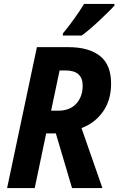

<svg xmlns="http://www.w3.org/2000/svg" viewBox="-20 -953 600 973"><path d="M16 0 167 -714H327Q430 -714 486.5 -669.5Q543 -625 543 -530Q543 -444 501 -386Q459 -328 393 -304L499 0H345L263 -277H214L156 0ZM274 -392Q334 -392 366.5 -427.5Q399 -463 399 -519Q399 -596 312 -596H282L239 -392ZM299 -784Q326 -816 355 -856.5Q384 -897 406 -933H560V-925Q549 -912 528 -891.5Q507 -871 482.5 -848Q458 -825 434.5 -805Q411 -785 394 -773H298Z"/></svg>

Font: Noto Sans SemiCondensed
Style: Bold Italic
Weight: 700
Width: 4
Italic angle: -12°
Designer: Monotype Design Team
Foundry: Monotype Imaging Inc.
Version: Version 2.013; ttfautohint (v1.8.4.7-5d5b)